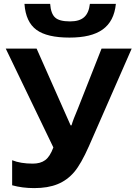

<svg xmlns="http://www.w3.org/2000/svg" viewBox="-20 -966 703 996"><path d="M446.3 -945.8C439 -883.8 409.2 -855 343.3 -855C305.7 -855 279.8 -861.8 265.6 -875.5C251 -888.7 242.7 -912.1 240.2 -945.8H106.9C111.3 -882.8 132.3 -837.9 169.4 -811C206.1 -784.2 263.2 -771 340.3 -771C490.2 -771 568.8 -824.2 581.1 -945.8ZM506.8 -713.9 384.3 -403.3C367.2 -363.3 356 -334 351.1 -315.9H346.2L169.9 -713.9H9.8L256.8 -201.2C245.1 -169.4 231 -147.5 214.4 -135.3C197.8 -123 176.3 -117.2 149.9 -117.2C107.9 -117.2 72.3 -123 43 -134.8V-4.9C78.1 4.9 116.2 9.8 157.2 9.8C205.1 9.8 245.6 2.9 278.8 -10.7C311.5 -23.9 340.3 -44.9 364.3 -72.8C388.2 -100.6 414.1 -146 441.9 -209L663.1 -713.9Z"/></svg>

Font: Noto Reveo Sans
Style: Bold
Weight: 700
Designer: Monotype Design team
Foundry: Monotype Imaging Inc.
Version: Version 1.04